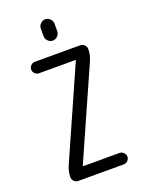

<svg xmlns="http://www.w3.org/2000/svg" viewBox="-171 -1023 843 1106"><g transform="rotate(-20 250.0 -470.0)"><path d="M208 -898.4Q208 -915 220.7 -927.7Q233.4 -940.4 250 -940.4Q266.6 -940.4 279.3 -927.7Q292 -915 292 -898.4V-851.6Q292 -835 279.3 -822.3Q266.6 -809.6 250 -809.6Q233.4 -809.6 220.7 -822.3Q208 -835 208 -851.6ZM88.9 -101.6 335 -657.2V-659.2Q335 -660.2 334 -660.2H110.4Q96.7 -660.2 85.9 -670.4Q75.2 -680.7 75.2 -694.8Q75.2 -709 85.4 -719.7Q95.7 -730.5 110.4 -730.5H389.6Q403.3 -730.5 414.1 -719.7Q424.8 -709 424.8 -695.3Q424.8 -661.1 411.1 -627.9L165 -73.2V-71.3Q165 -70.3 166 -70.3H389.6Q403.3 -70.3 414.1 -59.6Q424.8 -48.8 424.8 -35.2Q424.8 -21.5 414.6 -10.7Q404.3 0 389.6 0H110.4Q96.7 0 85.9 -10.7Q75.2 -21.5 75.2 -35.2Q75.2 -68.4 88.9 -101.6Z"/></g></svg>

Font: Rounded Mgen+ 1m regular
Style: Regular
Weight: 400
Designer: [Source Han Sans]
Ryoko NISHIZUKA  (kana & ideographs); Paul D. Hunt (Latin, Greek & Cyrillic); Wenlong ZHANG  (bopomofo
Version: Version 1.059.20150602